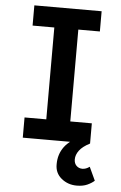

<svg xmlns="http://www.w3.org/2000/svg" viewBox="-61 -742 636 1012"><g transform="rotate(5 257.0 -236.5)"><path d="M79 0V-107H194V-593H79V-700H435V-593H321V-107H435V0ZM384 227Q337 227 302.5 198.5Q268 170 269 123Q269 71 298 31.5Q327 -8 397 -39L435 0Q396 20 379 43Q362 66 362 90Q362 111 374.5 123.5Q387 136 406 136Q425 136 444 122L477 193Q463 206 440 216.5Q417 227 384 227Z"/></g></svg>

Font: Inclusive Sans SemiBold
Style: Regular
Weight: 600
Designer: Olivia King
Foundry: Olivia King
Version: Version 2.004